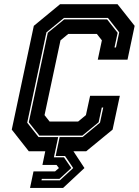

<svg xmlns="http://www.w3.org/2000/svg" viewBox="-20 -720 661 914"><path d="M123 174.5 139.5 96H242L260.5 80L249 65H182L195.5 0H117L36 -103L141 -597L266 -700H539.5L621 -597L587 -436H445.5L465 -528L441 -558.5H305L268 -528L192 -172L216 -141.5H352L389 -172L409 -264H550.5L516 -103L390.5 0H329.5L382 80L280.5 174.5ZM177.5 138.5H265L328.5 80L289.5 22.5H245L264 -67.5H373L456 -136L471.5 -208H464.5L449.5 -138L372 -74.5H167.5L117 -138L207.5 -564L285.5 -627.5H490L540 -564L525 -494H532L547.5 -566L494 -634.5H284.5L201 -566L109.5 -136L163.5 -67.5H257L236.5 29H284.5L319.5 80L263 131.5H179Z"/></svg>

Font: Tourney Expanded ExtraBold
Style: Italic
Weight: 800
Width: 7
Italic angle: -12°
Designer: Tyler Finck
Foundry: Etcetera Type Co
Version: Version 1.010; ttfautohint (v1.8.3)